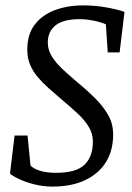

<svg xmlns="http://www.w3.org/2000/svg" viewBox="-20 -680 490 711"><path d="M174 11Q141 11 108.5 3Q76 -5 51.5 -16.5Q27 -28 17 -37L34 -178H82L93 -67Q104 -55 128.5 -47.5Q153 -40 187 -40Q262 -40 293 -70Q324 -100 324 -156Q324 -185 308.5 -210.5Q293 -236 266.5 -260.5Q240 -285 209 -311Q183 -333 160 -353.5Q137 -374 119 -395.5Q101 -417 91 -441.5Q81 -466 81 -495Q81 -552 108 -588Q135 -624 182 -642Q229 -660 288 -660Q333 -660 374.5 -652.5Q416 -645 441 -636L423 -486H379L372 -590Q354 -598 326.5 -603.5Q299 -609 275 -609Q214 -609 185.5 -586Q157 -563 157 -522Q157 -496 171.5 -472Q186 -448 211 -424.5Q236 -401 267 -375Q300 -348 330 -318.5Q360 -289 379.5 -256Q399 -223 399 -182Q399 -123 372.5 -80Q346 -37 295.5 -13Q245 11 174 11Z"/></svg>

Font: Faustina
Style: Italic
Weight: 400
Italic angle: -8°
Designer: Alfonso Garcia
Foundry: http://www.omnibus-type.com
Version: Version 1.200